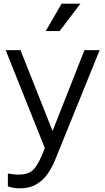

<svg xmlns="http://www.w3.org/2000/svg" viewBox="-20 -810 576 1050"><path d="M23 209V139Q33 140 48.5 142.5Q64 145 80 145Q129 145 155 124.5Q181 104 206 46L240 -34L238 32L11 -536H92L278 -67H257L442 -536H525L280 68Q264 107 239.5 142Q215 177 178 198.5Q141 220 88 220Q72 220 55.5 217.5Q39 215 23 209ZM230 -640 317 -790H420L306 -640Z"/></svg>

Font: Kosmopol Plus Jakarta Sans
Style: Regular
Weight: 400
Designer: Gumpita Rahayu
Foundry: Tokotype
Version: Version 2.006